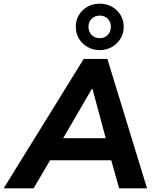

<svg xmlns="http://www.w3.org/2000/svg" viewBox="-71 -1026 850 1046"><path d="M-51 0 385 -705H514L730 0H578L535 -153H202L112 0ZM429 -541 273 -273H505L433 -541ZM472 -753Q436 -753 406 -770Q376 -787 359 -815.5Q342 -844 342 -880Q342 -916 359 -944.5Q376 -973 406 -989.5Q436 -1006 472 -1006Q509 -1006 538.5 -989.5Q568 -973 585.5 -944.5Q603 -916 603 -880Q603 -844 585.5 -815.5Q568 -787 538.5 -770Q509 -753 472 -753ZM472 -818Q499 -818 516 -835.5Q533 -853 533 -880Q533 -907 516 -924Q499 -941 472 -941Q446 -941 428.5 -924Q411 -907 411 -880Q411 -853 428.5 -835.5Q446 -818 472 -818Z"/></svg>

Font: Mulish ExtraBold
Style: Italic
Weight: 800
Italic angle: -9°
Designer: Vernon Adams
Foundry: Vernon Adams
Version: Version 3.603; ttfautohint (v1.8.3)